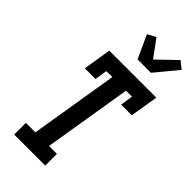

<svg xmlns="http://www.w3.org/2000/svg" viewBox="-304 -1052 1115 1115"><g transform="rotate(45 254.0 -494.5)"><path d="M76 0V-96H154L243 -639H194L182 -562H94L122 -735H508L480 -562H392L404 -639H355L266 -96H331V0ZM274 -815 209 -957 260 -985 338 -878 453 -989 498 -953 384 -815Z"/></g></svg>

Font: Iosevka Curly Slab
Style: Bold Italic
Weight: 700
Italic angle: -9°
Monospace: yes
Designer: Belleve Invis
Foundry: Belleve Invis
Version: Version 22.1.2; ttfautohint (v1.8.4)